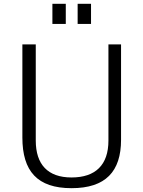

<svg xmlns="http://www.w3.org/2000/svg" viewBox="-20 -974 748 1004"><path d="M324 -954H254V-849H324ZM456 -954H386V-849H456ZM613 -243V-742H547V-239C547 -112 480 -46 354 -46C230 -46 167 -114 167 -239V-742H97V-255C97 -79 175 10 354 10C532 10 613 -77 613 -243Z"/></svg>

Font: 18Franklin Light
Style: Regular
Weight: 300
Designer: Pablo Impallari, Rodrigo Fuenzalida (Modified by Dan O. Williams)
Version: Version 0.025;PS 000.025;hotconv 1.0.88;makeotf.lib2.5.64775